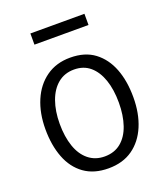

<svg xmlns="http://www.w3.org/2000/svg" viewBox="-141 -860 838 968"><g transform="rotate(-20 277.5 -376.0)"><path d="M436 -283Q436 -353 418 -405.5Q400 -458 365.5 -487.5Q331 -517 280 -517Q229 -517 193 -487.5Q157 -458 138 -405Q119 -352 119 -284Q119 -215 137 -162.5Q155 -110 191 -81Q227 -52 277 -52Q329 -52 364.5 -81Q400 -110 418 -162.5Q436 -215 436 -283ZM514 -284Q514 -197 486 -130.5Q458 -64 405 -26.5Q352 11 275 11Q197 11 145 -26.5Q93 -64 67.5 -130.5Q42 -197 42 -283Q42 -369 70.5 -436Q99 -503 153 -541.5Q207 -580 282 -580Q361 -580 412 -541.5Q463 -503 488.5 -437Q514 -371 514 -284ZM426 -763V-703H136V-763Z"/></g></svg>

Font: Yaldevi
Style: Regular
Weight: 400
Designer: Sol Matas, Rajitha Manaperi, Kosala Senevirathne
Foundry: Mooniak
Version: Version 1.100